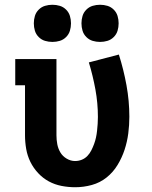

<svg xmlns="http://www.w3.org/2000/svg" viewBox="-20 -778 640 806"><path d="M296 8Q267 8 238.5 2.5Q210 -3 185 -16.5Q160 -30 140 -51.5Q120 -73 107.5 -98.5Q95 -124 90 -152.5Q85 -181 85 -210V-420H44V-530H217V-210Q217 -191 220.5 -172.5Q224 -154 233.5 -138Q243 -122 260 -112Q277 -102 295 -102Q310 -102 323.5 -107.5Q337 -113 347 -123.5Q357 -134 363.5 -147Q370 -160 375 -173.5Q380 -187 383 -201Q386 -215 387.5 -229.5Q389 -244 390 -258Q391 -272 391 -287Q391 -345 380.5 -402.5Q370 -460 353 -516L479 -549Q499 -486 511 -420Q523 -354 523 -288Q523 -253 518.5 -218Q514 -183 503 -149.5Q492 -116 473.5 -85.5Q455 -55 427.5 -33Q400 -11 365.5 -1.5Q331 8 296 8ZM400 -602Q384 -602 369 -606.5Q354 -611 342.5 -622.5Q331 -634 326.5 -649Q322 -664 322 -680Q322 -696 326.5 -711Q331 -726 342.5 -737.5Q354 -749 369 -753.5Q384 -758 400 -758Q416 -758 431 -753.5Q446 -749 457.5 -737.5Q469 -726 473.5 -711Q478 -696 478 -680Q478 -664 473.5 -649Q469 -634 457.5 -622.5Q446 -611 431 -606.5Q416 -602 400 -602ZM200 -602Q184 -602 169 -606.5Q154 -611 142.5 -622.5Q131 -634 126.5 -649Q122 -664 122 -680Q122 -696 126.5 -711Q131 -726 142.5 -737.5Q154 -749 169 -753.5Q184 -758 200 -758Q216 -758 231 -753.5Q246 -749 257.5 -737.5Q269 -726 273.5 -711Q278 -696 278 -680Q278 -664 273.5 -649Q269 -634 257.5 -622.5Q246 -611 231 -606.5Q216 -602 200 -602Z"/></svg>

Font: Iosevka Curly Slab XBdEx
Style: Regular
Weight: 800
Width: 7
Monospace: yes
Designer: Belleve Invis
Foundry: Belleve Invis
Version: Version 11.0.0; ttfautohint (v1.8.3)